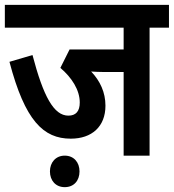

<svg xmlns="http://www.w3.org/2000/svg" viewBox="-20 -642 717 792"><path d="M597 -528H677V-622H0V-528H490V-438H267L229 -362C276 -322 309 -271 309 -219C309 -183 293 -165 262 -165C202 -165 159 -244 114 -415L19 -387C83 -144 159 -70 272 -70C359 -70 415 -120 415 -206C415 -261 393 -308 356 -347C371 -346 389 -345 407 -345H490V0H597ZM186 65C186 103 210 130 247 130C285 130 308 103 308 65C308 28 285 0 247 0C210 0 186 28 186 65Z"/></svg>

Font: Noto Sans Devanagari UI Condensed SemiBold
Style: Regular
Weight: 600
Width: 3
Designer: Jelle Bosma - Monotype Design Team
Foundry: Monotype Imaging Inc.
Version: Version 2.003